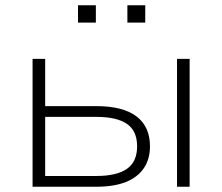

<svg xmlns="http://www.w3.org/2000/svg" viewBox="-20 -711 846 731"><path d="M104 0V-487H152V-307H346Q448 -307 499.5 -268Q551 -229 551 -154Q551 -105 527.5 -70.5Q504 -36 459 -18Q414 0 346 0ZM152 -41H347Q424 -41 463 -68Q502 -95 502 -154Q502 -213 463 -239.5Q424 -266 347 -266H152ZM654 0V-487H702V0ZM465 -625V-691H533V-625ZM277 -625V-691H345V-625Z"/></svg>

Font: Nunito Sans 10pt SemiExpanded ExtraLight
Style: Regular
Weight: 250
Width: 6
Designer: Vernon Adams
Foundry: Vernon Adams
Version: Version 3.101;gftools[0.9.27]